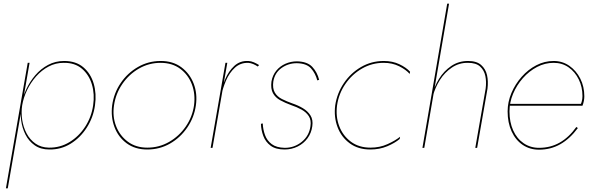

<svg xmlns="http://www.w3.org/2000/svg" viewBox="-20 -800 3214 1039"><path d="M12 219 130 -460H140L22 219ZM494 -230Q485 -165 450 -110Q415 -55 362.5 -22.5Q310 10 247 9Q200 9 168 -13.5Q136 -36 118 -71.5Q100 -107 94.5 -148.5Q89 -190 95 -230Q102 -273 121.5 -315.5Q141 -358 171 -393Q201 -428 240.5 -449Q280 -470 327 -470Q391 -470 431 -436Q471 -402 487 -347.5Q503 -293 494 -230ZM484 -230Q493 -290 477.5 -342.5Q462 -395 423.5 -428Q385 -461 324 -460Q281 -460 243 -440Q205 -420 175.5 -386.5Q146 -353 126.5 -312.5Q107 -272 100 -230Q94 -192 100 -152Q106 -112 124 -78Q142 -44 172 -23Q202 -2 244 -1Q305 0 356 -31Q407 -62 441 -114.5Q475 -167 484 -230Z M587 -230Q596 -296 633 -350.5Q670 -405 726.5 -437.5Q783 -470 850 -470Q916 -470 961.5 -436Q1007 -402 1028 -347.5Q1049 -293 1040 -230Q1031 -165 993.5 -110Q956 -55 900 -23Q844 9 777 9Q711 9 665.5 -24.5Q620 -58 599.5 -112.5Q579 -167 587 -230ZM597 -230Q588 -170 608 -118Q628 -66 671.5 -33.5Q715 -1 777 -1Q841 -1 895 -32Q949 -63 985 -115Q1021 -167 1030 -230Q1038 -291 1018.5 -343Q999 -395 955.5 -427.5Q912 -460 849 -460Q786 -460 732 -429Q678 -398 642 -345.5Q606 -293 597 -230Z M1130 0H1120L1200 -460H1210ZM1375 -440Q1363 -448 1350 -453.5Q1337 -459 1323 -460Q1281 -461 1251 -433.5Q1221 -406 1203 -364Q1185 -322 1177 -281H1172Q1180 -327 1198.5 -371Q1217 -415 1248 -443.5Q1279 -472 1324 -470Q1340 -469 1354.5 -462.5Q1369 -456 1382 -448Z M1402 -132Q1403 -100 1414 -69.5Q1425 -39 1450.5 -20Q1476 -1 1521 0Q1573 0 1613 -32.5Q1653 -65 1660 -117Q1665 -150 1651 -171.5Q1637 -193 1611.5 -207Q1586 -221 1556 -231Q1523 -243 1496.5 -257.5Q1470 -272 1457 -296Q1444 -320 1449 -359Q1455 -393 1475 -417.5Q1495 -442 1524.5 -455Q1554 -468 1587 -468Q1643 -467 1670 -438Q1697 -409 1707 -368L1697 -365Q1687 -403 1663 -430Q1639 -457 1586 -458Q1540 -458 1503.5 -432Q1467 -406 1459 -359Q1454 -322 1467 -299.5Q1480 -277 1506 -264Q1532 -251 1563 -240Q1593 -230 1619 -214.5Q1645 -199 1660 -175.5Q1675 -152 1670 -117Q1665 -80 1644 -51.5Q1623 -23 1590.5 -7Q1558 9 1520 9Q1472 9 1444.5 -11.5Q1417 -32 1405 -64Q1393 -96 1392 -130Z M1804 -230Q1796 -170 1815.5 -118Q1835 -66 1878.5 -33.5Q1922 -1 1985 -1Q2035 -1 2077 -20Q2119 -39 2145 -60L2143 -48Q2117 -26 2075.5 -8.5Q2034 9 1984 9Q1918 9 1872.5 -24.5Q1827 -58 1806.5 -112.5Q1786 -167 1794 -230Q1804 -296 1841 -350.5Q1878 -405 1934 -437.5Q1990 -470 2057 -470Q2104 -470 2141 -452.5Q2178 -435 2199 -412L2197 -400Q2177 -423 2140 -441.5Q2103 -460 2056 -460Q1993 -460 1939 -429Q1885 -398 1849 -345.5Q1813 -293 1804 -230Z M2276 0H2266L2400 -780H2410ZM2608 -320Q2613 -357 2606.5 -388.5Q2600 -420 2578 -440Q2556 -460 2513 -460Q2465 -461 2425.5 -434.5Q2386 -408 2360 -366.5Q2334 -325 2323 -281H2318Q2329 -330 2355.5 -373Q2382 -416 2422 -443Q2462 -470 2513 -470Q2559 -470 2583.5 -448.5Q2608 -427 2615.5 -393.5Q2623 -360 2618 -320L2562 0H2552Z M2897 10Q2847 10 2808.5 -16Q2770 -42 2748.5 -89Q2727 -136 2727 -197Q2727 -248 2747.5 -296.5Q2768 -345 2803 -384.5Q2838 -424 2882.5 -447Q2927 -470 2976 -470Q3024 -470 3061.5 -443.5Q3099 -417 3120.5 -374Q3142 -331 3142 -279Q3142 -267 3139.5 -253.5Q3137 -240 3132 -228H2740V-238H3127L3120 -229Q3124 -237 3128 -250.5Q3132 -264 3132 -280Q3132 -329 3112 -370Q3092 -411 3057 -435.5Q3022 -460 2976 -460Q2929 -460 2886 -437.5Q2843 -415 2809.5 -377Q2776 -339 2756.5 -292.5Q2737 -246 2737 -197Q2737 -139 2757 -94.5Q2777 -50 2813.5 -25Q2850 0 2897 0Q2959 0 3009 -28.5Q3059 -57 3099 -113L3107 -107Q3064 -49 3012 -19.5Q2960 10 2897 10Z"/></svg>

Font: Jost Thin
Style: Italic
Weight: 200
Italic angle: -5°
Version: Version 3.710